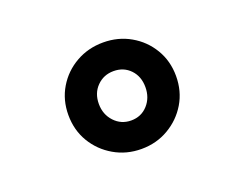

<svg xmlns="http://www.w3.org/2000/svg" viewBox="-67 -916 749 589"><g transform="rotate(-20 308.0 -622.0)"><path d="M308.5 -541.5Q341.5 -541.5 362.8 -565Q384 -588.5 384 -623Q384 -658 362.8 -680.2Q341.5 -702.5 308.5 -702.5Q276 -702.5 254 -680.2Q232 -658 232 -623Q232 -588.5 254 -565Q276 -541.5 308.5 -541.5ZM308.5 -448.5Q259.5 -448.5 219.5 -471.8Q179.5 -495 156 -534.2Q132.5 -573.5 132.5 -623Q132.5 -672 156 -711.2Q179.5 -750.5 219.5 -773.2Q259.5 -796 308.5 -796Q357.5 -796 397.2 -773.2Q437 -750.5 460.5 -711.2Q484 -672 484 -623Q484 -573.5 460.5 -534.2Q437 -495 397.2 -471.8Q357.5 -448.5 308.5 -448.5Z"/></g></svg>

Font: Overpass Mono Light SemiBold
Style: Regular
Weight: 600
Monospace: yes
Version: Version 4.000